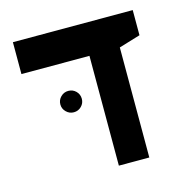

<svg xmlns="http://www.w3.org/2000/svg" viewBox="-90 -676 767 767"><g transform="rotate(-15 293.0 -293.0)"><path d="M309.6 0V-454.1H28.3V-585.9H523.9V-481.9L435.5 -455.1V0ZM191.4 -252.4Q173.3 -252.4 160.2 -265.4Q147 -278.3 147 -296.4Q147 -314.9 160.2 -327.9Q173.3 -340.8 191.4 -340.8Q210 -340.8 222.9 -327.9Q235.8 -314.9 235.8 -296.4Q235.8 -278.3 222.9 -265.4Q210 -252.4 191.4 -252.4Z"/></g></svg>

Font: Cascadia Code NF
Style: Bold
Weight: 700
Monospace: yes
Designer: Aaron Bell
Foundry: Saja Typeworks
Version: Version 2404.023; ttfautohint (v1.8.4)